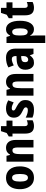

<svg xmlns="http://www.w3.org/2000/svg" viewBox="1466 -2168 943 3914"><g transform="rotate(-90 1937.0 -211.5)"><path d="M502 -276Q502 -197 477.5 -132Q453 -67 401.5 -28.5Q350 10 269 10Q193 10 141.5 -28Q90 -66 63.5 -131Q37 -196 37 -276Q37 -360 62.5 -424Q88 -488 140 -524Q192 -560 271 -560Q374 -560 438 -486.5Q502 -413 502 -276ZM192 -275Q192 -196 210.5 -154.5Q229 -113 270 -113Q312 -113 329.5 -154.5Q347 -196 347 -276Q347 -356 329.5 -396Q312 -436 270 -436Q229 -436 210.5 -396Q192 -356 192 -275Z M879 -560Q955 -560 998 -509.5Q1041 -459 1041 -360V0H888V-315Q888 -371 875.5 -400Q863 -429 828 -429Q783 -429 767 -388.5Q751 -348 751 -256V0H598V-550H717L735 -479H743Q785 -560 879 -560Z M1369 -118Q1386 -118 1404.5 -123Q1423 -128 1442 -136V-18Q1416 -5 1387 2.5Q1358 10 1322 10Q1246 10 1208 -33Q1170 -76 1170 -173V-428H1111V-503L1182 -546L1220 -663H1322V-550H1435V-428H1322V-179Q1322 -118 1369 -118Z M1854 -165Q1854 -81 1804 -35.5Q1754 10 1658 10Q1613 10 1573 3Q1533 -4 1496 -21V-159Q1530 -140 1570.5 -127.5Q1611 -115 1647 -115Q1705 -115 1705 -156Q1705 -168 1698.5 -178.5Q1692 -189 1671.5 -201.5Q1651 -214 1611 -233Q1554 -260 1524.5 -299.5Q1495 -339 1495 -401Q1495 -477 1545.5 -518.5Q1596 -560 1683 -560Q1728 -560 1767.5 -548.5Q1807 -537 1848 -515L1807 -404Q1779 -420 1747.5 -431.5Q1716 -443 1689 -443Q1641 -443 1641 -409Q1641 -397 1647.5 -388Q1654 -379 1673.5 -367.5Q1693 -356 1732 -336Q1789 -306 1821.5 -268Q1854 -230 1854 -165Z M2224 -560Q2300 -560 2343 -509.5Q2386 -459 2386 -360V0H2233V-315Q2233 -371 2220.5 -400Q2208 -429 2173 -429Q2128 -429 2112 -388.5Q2096 -348 2096 -256V0H1943V-550H2062L2080 -479H2088Q2130 -560 2224 -560Z M2718 -560Q2806 -560 2854.5 -510.5Q2903 -461 2903 -363V0H2794L2767 -73H2764Q2735 -31 2701.5 -10.5Q2668 10 2613 10Q2566 10 2535 -13.5Q2504 -37 2488 -76.5Q2472 -116 2472 -165Q2472 -252 2524 -295.5Q2576 -339 2674 -343L2751 -346V-363Q2751 -442 2688 -442Q2661 -442 2629 -431.5Q2597 -421 2561 -402L2519 -511Q2560 -535 2610 -547.5Q2660 -560 2718 -560ZM2712 -249Q2667 -246 2646.5 -227Q2626 -208 2626 -172Q2626 -108 2676 -108Q2708 -108 2729.5 -133.5Q2751 -159 2751 -202V-251Z M3296 -560Q3378 -560 3424 -485.5Q3470 -411 3470 -274Q3470 -139 3423 -64.5Q3376 10 3298 10Q3253 10 3221.5 -10Q3190 -30 3170 -67H3164Q3166 -38 3168 -13.5Q3170 11 3170 30V240H3017V-550H3140L3162 -478H3170Q3194 -523 3223.5 -541.5Q3253 -560 3296 -560ZM3246 -434Q3205 -434 3187.5 -399.5Q3170 -365 3170 -289V-264Q3170 -190 3187 -154Q3204 -118 3246 -118Q3316 -118 3316 -274Q3316 -434 3246 -434Z M3780 -118Q3797 -118 3815.5 -123Q3834 -128 3853 -136V-18Q3827 -5 3798 2.5Q3769 10 3733 10Q3657 10 3619 -33Q3581 -76 3581 -173V-428H3522V-503L3593 -546L3631 -663H3733V-550H3846V-428H3733V-179Q3733 -118 3780 -118Z"/></g></svg>

Font: Noto Sans Lao UI Cond ExtBd
Style: Regular
Weight: 800
Width: 3
Designer: Monotype Design Team
Foundry: Monotype Imaging Inc.
Version: Version 2.000; ttfautohint (v1.8.4.7-5d5b)